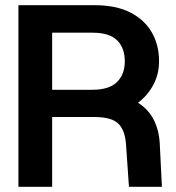

<svg xmlns="http://www.w3.org/2000/svg" viewBox="-20 -720 680 740"><path d="M51 0V-700H344Q428 -700 483 -671.5Q538 -643 565.5 -594.5Q593 -546 593 -484Q593 -435 571.5 -394Q550 -353 512 -324Q553 -298 573.5 -256.5Q594 -215 596 -161L604 0H477L466 -159Q463 -216 437 -242.5Q411 -269 344 -269H181V0ZM181 -374H336Q401 -374 431 -404Q461 -434 461 -484Q461 -535 431.5 -564.5Q402 -594 336 -594H181Z"/></svg>

Font: HostGroteskBold
Style: Bold
Weight: 700
Designer: Doukan Karapınar based on Poppins by Indian Type Foundry, Jonny Pinhorn
Foundry: Element Type
Version: Version 1.001; ttfautohint (v1.8.4.7-5d5b)